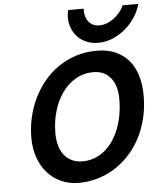

<svg xmlns="http://www.w3.org/2000/svg" viewBox="-63 -1012 881 1077"><g transform="rotate(-5 378.0 -473.5)"><path d="M741.7 -444.8Q741.7 -374.5 726.3 -313.5Q710.9 -252.4 683.6 -201.7Q656.2 -150.9 618.4 -111.1Q580.6 -71.3 535.9 -43.9Q491.2 -16.6 440.9 -2.2Q390.6 12.2 338.4 12.2Q284.7 12.2 239.7 -7.6Q194.8 -27.3 162.4 -63.2Q129.9 -99.1 111.6 -149.9Q93.3 -200.7 93.3 -263.2Q93.3 -320.8 106 -376.7Q118.7 -432.6 143.1 -483.2Q167.5 -533.7 202.6 -576.7Q237.8 -619.6 283.2 -650.9Q328.6 -682.1 383.3 -700Q438 -717.8 501 -717.8Q560.1 -717.8 605.2 -698.2Q650.4 -678.7 680.7 -643.1Q710.9 -607.4 726.3 -557.1Q741.7 -506.8 741.7 -444.8ZM368.2 -106.4Q405.3 -106.4 437.5 -118.9Q469.7 -131.3 495.8 -153.6Q522 -175.8 542.2 -206.5Q562.5 -237.3 576.2 -273.7Q589.8 -310.1 596.9 -351.1Q604 -392.1 604 -435.1Q604 -474.6 595 -505.1Q585.9 -535.6 568.6 -556.6Q551.3 -577.6 526.9 -588.6Q502.4 -599.6 471.7 -599.6Q416.5 -599.6 371.8 -573.5Q327.1 -547.4 295.7 -503.2Q264.2 -459 247.1 -400.6Q230 -342.3 230 -277.3Q230 -236.3 239.5 -204.6Q249 -172.9 267.1 -151.1Q285.2 -129.4 310.8 -117.9Q336.4 -106.4 368.2 -106.4ZM756.3 -959Q747.6 -923.8 725.3 -888.4Q703.1 -853 671.1 -825Q639.2 -796.9 599.1 -779.1Q559.1 -761.2 514.6 -761.2Q476.6 -761.2 446.8 -774.2Q417 -787.1 397 -808.8Q377 -830.6 366.5 -858.6Q356 -886.7 356 -917Q356 -937.5 361.3 -959H449.2Q448.7 -956.1 448.7 -953.1V-947.3Q448.7 -927.7 454.3 -911.4Q460 -895 470.2 -883.1Q480.5 -871.1 495.4 -864.5Q510.3 -857.9 528.8 -857.9Q549.3 -857.9 570.1 -865.5Q590.8 -873 609.4 -886.7Q627.9 -900.4 643.3 -918.7Q658.7 -937 668.5 -959Z"/></g></svg>

Font: Andika New Basic
Style: Bold Italic
Weight: 700
Italic angle: -14°
Designer: Victor Gaultney, Annie Olsen, Pablo Ugerman
Foundry: SIL International
Version: Version 5.500